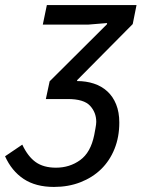

<svg xmlns="http://www.w3.org/2000/svg" viewBox="-68 -538 570 758"><path d="M145 200Q73 200 25.5 168.5Q-22 137 -48 79L20 33Q42 80 73 102Q104 124 153 124Q207 124 248.5 94Q290 64 304 -5Q306 -16 309 -32Q312 -48 312 -57Q312 -94 287.5 -120.5Q263 -147 200 -147H113L128 -217L354 -442L355 -447L282 -441H101L117 -518H471L456 -443L237 -222L236 -218Q272 -218 302.5 -208Q333 -198 355.5 -177.5Q378 -157 390.5 -126Q403 -95 403 -54Q403 3 384 50Q365 97 331 130Q297 163 249.5 181.5Q202 200 145 200Z"/></svg>

Font: IBM Plex Sans Text
Style: Italic
Weight: 450
Italic angle: -11°
Designer: Mike Abbink, Paul van der Laan, Pieter van Rosmalen
Foundry: Bold Monday
Version: Version 3.005